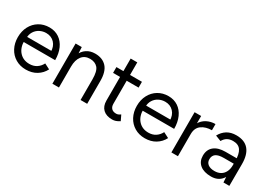

<svg xmlns="http://www.w3.org/2000/svg" viewBox="-1 -1397 2962 2131"><g transform="rotate(30 1479.5 -331.5)"><path d="M42 -256.5Q42 -334.7 74.3 -395.6Q106.6 -456.6 163.9 -491.1Q221.2 -525.7 294.8 -525.7Q365.4 -525.7 418.4 -490.2Q471.3 -454.7 500 -390.6Q528.7 -326.5 528.7 -241.7H103.4L124.1 -259.5Q124.1 -167.9 172.7 -114.9Q221.3 -61.9 300.3 -61.9Q353.1 -61.9 391.1 -86.8Q429.2 -111.6 451.4 -155.3L521.7 -119.4Q490.9 -58.7 432.8 -23.4Q374.8 12 296.4 12Q222.7 12 164.9 -22.2Q107 -56.4 74.5 -117.7Q42 -179.1 42 -256.5ZM107.6 -310.1H463.4L441.6 -293.1Q441.6 -366.6 400.4 -410Q359.2 -453.4 293.7 -453.4Q250.6 -453.4 212.7 -433.9Q174.8 -414.4 152.2 -377.9Q129.7 -341.5 129.7 -293.8Z M632.8 -515.4H711.8L716.8 -420.2V0H632.8ZM993.8 -264.2H1078.6V0H993.8ZM858.6 -448.8Q791.4 -449 754.1 -401.1Q716.8 -353.2 716.8 -266.8H676.6Q676.6 -348.8 700.5 -407.1Q724.4 -465.4 770 -496.4Q815.6 -527.4 879 -527.4Q973.4 -527.4 1026.4 -469.5Q1079.4 -411.6 1078.6 -289.2V-264.2H993.8Q993.8 -368.8 958.5 -408.6Q923.2 -448.4 858.6 -448.8Z M1245.6 -137.6V-676.4H1330.4V-146.8Q1330.4 -107.4 1351.1 -86.5Q1371.8 -65.6 1410.2 -65.6Q1423 -65.6 1434.7 -69.7Q1446.4 -73.8 1465.4 -87L1498 -18.8Q1471.2 -1.8 1449.4 5.5Q1427.6 12.8 1404.2 12.8Q1328.6 12.8 1287.1 -26.6Q1245.6 -66 1245.6 -137.6ZM1156 -515.4H1483V-441H1156Z M1567 -256.5Q1567 -334.7 1599.3 -395.6Q1631.6 -456.6 1688.9 -491.1Q1746.2 -525.7 1819.8 -525.7Q1890.4 -525.7 1943.4 -490.2Q1996.3 -454.7 2025 -390.6Q2053.7 -326.5 2053.7 -241.7H1628.4L1649.1 -259.5Q1649.1 -167.9 1697.7 -114.9Q1746.3 -61.9 1825.3 -61.9Q1878.1 -61.9 1916.1 -86.8Q1954.2 -111.6 1976.4 -155.3L2046.7 -119.4Q2015.9 -58.7 1957.8 -23.4Q1899.8 12 1821.4 12Q1747.7 12 1689.9 -22.2Q1632 -56.4 1599.5 -117.7Q1567 -179.1 1567 -256.5ZM1632.6 -310.1H1988.4L1966.6 -293.1Q1966.6 -366.6 1925.4 -410Q1884.2 -453.4 1818.7 -453.4Q1775.6 -453.4 1737.7 -433.9Q1699.8 -414.4 1677.2 -377.9Q1654.7 -341.5 1654.7 -293.8Z M2424.6 -517.4V-438.2Q2347.2 -438.2 2294.5 -400.7Q2241.8 -363.2 2241.8 -283.6L2204.8 -278.6Q2204.8 -358.8 2235.5 -412.4Q2266.2 -466 2316.2 -491.7Q2366.2 -517.4 2424.6 -517.4ZM2157.8 -515.4H2241.8V0H2157.8Z M2819.6 -84.4V-271.1Q2819.6 -362.7 2788.8 -407.7Q2758 -452.6 2689.2 -452.6Q2646.8 -452.6 2616.6 -435.4Q2586.4 -418.1 2566.3 -381.9L2493.6 -410.3Q2523.4 -465.6 2571.8 -495.7Q2620.3 -525.7 2689.2 -525.7Q2795.4 -525.7 2848.6 -462.9Q2901.8 -400 2901.2 -277.7L2900.4 0H2825.1ZM2478 -144.6Q2478 -222.2 2529.6 -264.2Q2581.1 -306.3 2674.8 -306.3H2822V-237.9H2693.3Q2623.1 -237.9 2591.7 -214.6Q2560.3 -191.3 2560.3 -145.7Q2560.3 -105.7 2590 -82.7Q2619.8 -59.7 2673.8 -59.7Q2718.6 -59.7 2751.2 -78.5Q2783.8 -97.2 2801.7 -132.9Q2819.6 -168.6 2819.6 -217H2855.2Q2855.2 -110.3 2807.3 -49.1Q2759.3 12 2670.6 12Q2579.2 12 2528.6 -29.4Q2478 -70.9 2478 -144.6Z"/></g></svg>

Font: 寒蝉端黑体 Light
Style: Regular
Weight: 300
Designer: ChillDuanSans {Warren2060}; 
Source Han Sans {Ryoko NISHIZUKA 西塚涼子 (kana, bopomofo & ideographs); Paul D. Hunt (Latin, G
Foundry: ChillType&Adobe
Version: Version 1.300;Glyphs 3.3 (3306)